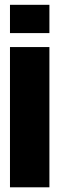

<svg xmlns="http://www.w3.org/2000/svg" viewBox="-20 -798 260 818"><path d="M22.5 0V-597.5H190.5V0ZM22.5 -777.5H190.5V-657H22.5Z"/></svg>

Font: Anybody Condensed ExtraBold
Style: Regular
Weight: 800
Width: 3
Designer: Tyler Finck
Foundry: Etcetera Type Company
Version: Version 1.010; ttfautohint (v1.8.3) -l 8 -r 50 -G 200 -x 14 